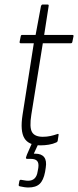

<svg xmlns="http://www.w3.org/2000/svg" viewBox="-20 -637 346 852"><path d="M160 8Q107 8 88 -24Q69 -56 80 -127L130 -445H73Q66 -445 67 -451L72 -476Q73 -482 78 -482H138L162 -611Q165 -617 169 -617H191Q197 -617 196 -611L176 -482H301Q308 -482 306 -475L301 -451Q300 -445 294 -445H170L119 -128Q110 -72 122 -51Q134 -30 170 -30Q188 -30 204 -33.5Q220 -37 234 -42Q241 -45 240 -38L236 -12Q235 -7 230 -5Q215 2 196.5 5Q178 8 160 8ZM106 195Q97 195 87.5 193.5Q78 192 69 190Q62 189 63 183L66 166Q68 160 74 161Q82 162 89.5 163.5Q97 165 105 165Q141 165 147 124L150 108Q153 87 145 77.5Q137 68 117 68H101Q95 68 95 63Q96 59 97.5 55Q99 51 100 48L125 -9Q128 -15 131 -15H152Q155 -15 156.5 -13.5Q158 -12 155 -9L130 45H137Q164 45 176 60.5Q188 76 183 107L180 126Q173 163 156 179Q139 195 106 195Z"/></svg>

Font: Sofia Sans Condensed ExtraLight
Style: Italic
Weight: 250
Italic angle: -9°
Version: Version 4.100